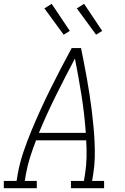

<svg xmlns="http://www.w3.org/2000/svg" viewBox="-35 -987 655 1007"><path d="M-15 0V-38H52L58 -74Q68 -131 87 -187.5Q106 -244 129 -299.5Q152 -355 177 -410Q202 -465 229 -519.5Q256 -574 284 -627.5Q312 -681 341 -735H390Q398 -695 406 -654.5Q414 -614 421 -573.5Q428 -533 434.5 -492Q441 -451 446 -410Q451 -369 455 -327Q459 -285 461 -243.5Q463 -202 462 -159Q461 -116 454 -74L448 -38H511V0H337V-38H405L411 -74Q418 -118 419 -162.5Q420 -207 417 -251H154Q137 -207 123 -163Q109 -119 101 -74L95 -38H158V0ZM169 -290H415Q408 -389 392.5 -486.5Q377 -584 358 -680Q307 -584 258.5 -486.5Q210 -389 169 -290ZM469 -805 368 -943 406 -967 501 -825ZM299 -805 198 -943 236 -967 331 -825Z"/></svg>

Font: Iosevka Curly Slab XLtEx
Style: Italic
Weight: 200
Width: 7
Italic angle: -9°
Monospace: yes
Designer: Belleve Invis
Foundry: Belleve Invis
Version: Version 11.1.0; ttfautohint (v1.8.3)